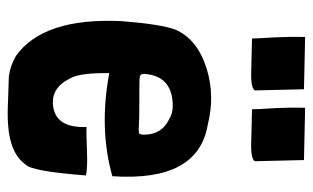

<svg xmlns="http://www.w3.org/2000/svg" viewBox="-177 -623 813 499"><g transform="rotate(90 229.5 -373.5)"><path d="M212 -757 215 -629Q207 -618 162 -620L80 -622Q80 -636 77 -683Q75 -726 76 -760ZM396 -757 399 -629Q391 -618 346 -620L264 -622Q264 -636 261 -683Q259 -726 260 -760ZM170 -233Q171 -168 185 -147Q211 -96 261 -106Q313 -116 310 -192Q319 -191 372 -193Q419 -195 436 -190Q425 -49 408 -34Q379 7 304 12Q279 14 239 12L178 10Q150 6 126 -8Q25 -79 35 -284Q43 -385 57 -423Q82 -480 158 -504Q229 -526 304 -507Q453 -482 438 -259Q314 -224 170 -251ZM256 -416Q182 -416 173 -351Q169 -331 181 -330Q183 -329 267 -329Q286 -329 305 -328Q321 -327 324 -328Q330 -328 330 -341Q330 -387 291 -406Q275 -416 256 -416Z"/></g></svg>

Font: Londrina Solid
Style: Regular
Weight: 400
Designer: Marcelo Magalhaes
Foundry: Marcelo Magalh„es
Version: Version 1.001 2011